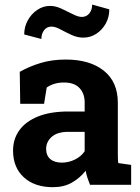

<svg xmlns="http://www.w3.org/2000/svg" viewBox="-20 -794 603 825"><path d="M207.5 10.3Q128.9 10.3 82.5 -32Q36.1 -74.2 36.1 -147Q36.1 -196.8 63.2 -234.4Q90.3 -272 143.3 -293.5Q196.3 -314.9 273.9 -314.9H343.8V-354Q343.8 -392.1 321.5 -415.8Q299.3 -439.5 254.9 -439.5Q231.9 -439.5 213.6 -433.8Q195.3 -428.2 180.7 -418L169.4 -348.1H66.9L64.9 -485.4Q106.4 -508.8 154.8 -523.4Q203.1 -538.1 262.7 -538.1Q366.2 -538.1 426.3 -490Q486.3 -441.9 486.3 -352.5V-134.8Q486.3 -124 486.6 -113.5Q486.8 -103 488.3 -93.3L543.5 -85.4V0H366.7Q361.3 -13.7 356 -29.3Q350.6 -44.9 348.1 -60.5Q322.8 -28.3 288.3 -9Q253.9 10.3 207.5 10.3ZM245.6 -95.2Q275.4 -95.2 302.2 -108.6Q329.1 -122.1 343.8 -144V-227.5H273.4Q226.6 -227.5 202.4 -206.1Q178.2 -184.6 178.2 -154.3Q178.2 -126 196 -110.6Q213.9 -95.2 245.6 -95.2ZM157.7 -626.5 84 -646Q84 -678.7 99.4 -706.5Q114.7 -734.4 140.1 -751.5Q165.5 -768.6 195.3 -768.6Q218.8 -768.6 244.1 -756.8Q269.5 -745.1 292.7 -733.2Q315.9 -721.2 332 -721.2Q352.1 -721.7 364 -736.6Q376 -751.5 376 -774.4L449.7 -753.9Q449.7 -720.2 434.3 -692.6Q418.9 -665 393.6 -648.7Q368.2 -632.3 337.9 -632.3Q312.5 -632.3 287.1 -644Q261.7 -655.8 239.7 -667.7Q217.8 -679.7 201.2 -679.7Q181.2 -679.7 169.4 -664.1Q157.7 -648.4 157.7 -626.5Z"/></svg>

Font: Roboto Slab LO
Style: Bold
Weight: 700
Designer: Google
Version: Version 2.000